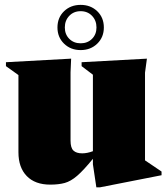

<svg xmlns="http://www.w3.org/2000/svg" viewBox="-20 -766 699 807"><path d="M276.5 -175Q276.5 -144.5 288.8 -133Q301 -121.5 325.5 -121.5Q346.5 -121.5 370.5 -130.5V-452L323 -488V-504.5L597.5 -519.5L589.5 -460.5V-92L659 -45V-29.5L399.5 21.5H385L370.5 -75.5V-98.5Q331 -50 304.2 -27Q277.5 -4 252 3Q226.5 10 191 10Q127.5 10 92.5 -26Q57.5 -62 57.5 -126V-450.5L5 -488V-504.5L279 -519.5L276.5 -462ZM319 -745.5Q361 -745.5 388.8 -718.8Q416.5 -692 416.5 -650.5Q416.5 -609.5 388.8 -582.5Q361 -555.5 319 -555.5Q277 -555.5 249.2 -582.5Q221.5 -609.5 221.5 -650.5Q221.5 -692 249.2 -718.8Q277 -745.5 319 -745.5ZM319 -584Q348 -584 366.8 -602.8Q385.5 -621.5 385.5 -650.5Q385.5 -680 366.8 -699.5Q348 -719 319 -719Q290 -719 271.2 -699.5Q252.5 -680 252.5 -650.5Q252.5 -621.5 271.2 -602.8Q290 -584 319 -584Z"/></svg>

Font: Newsreader 72pt ExtraBold
Style: Regular
Weight: 800
Designer: Hugues Gentile
Foundry: Production Type
Version: Version 1.003; ttfautohint (v1.8.3)